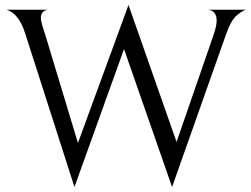

<svg xmlns="http://www.w3.org/2000/svg" viewBox="-20 -727 1009 771"><path d="M850 -644Q850 -685 814 -688H969Q954 -685 930.5 -665Q907 -645 887 -587L671 24L478 -530L279 24L82 -590Q56 -674 6 -688H172Q144 -683 144 -655Q144 -641 156 -605L167 -570L293 -153L496 -707L689 -157L838 -588Q850 -624 850 -644Z"/></svg>

Font: BellefairVN
Style: Regular
Weight: 400
Designer: Nick Shinn, Liron Lavi Turkenic
Foundry: Shinntype
Version: Version 1.003